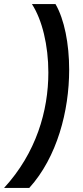

<svg xmlns="http://www.w3.org/2000/svg" viewBox="-56 -717 406 941"><path d="M-36 204H87.5C224 53.5 283 -174 283 -375C283 -502.5 259.5 -622 216 -697H100.5C150.5 -620 181 -495 181 -361.5C181 -174 121.5 32.5 -36 204Z"/></svg>

Font: HK Grotesk ExtraBold
Style: Italic
Weight: 800
Italic angle: -16°
Designer: Alfredo Marco Pradil
Foundry: Hanken Design Co.
Version: Version 3.001;FEAKit 1.0